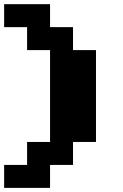

<svg xmlns="http://www.w3.org/2000/svg" viewBox="-20 -798 596 929"><path d="M0 111.1V0H111.1V-111.1H222.2V-555.6H111.1V-666.7H0V-777.8H222.2V-666.7H333.3V-555.6H444.4V-111.1H333.3V0H222.2V111.1Z"/></svg>

Font: Pixeloid Sans
Style: Bold
Weight: 700
Monospace: yes
Designer: GGBot
Version: 0.3